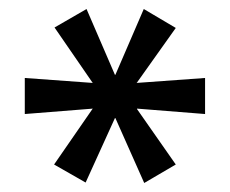

<svg xmlns="http://www.w3.org/2000/svg" viewBox="-20 -737 510 426"><path d="M170 -332 100 -372 185 -495 186 -496 35 -484V-564L186 -553L185 -554L101 -676L172 -717L235 -571H236L299 -717L370 -675L284 -554L283 -553L435 -564V-484L284 -496V-495L370 -372L300 -331L236 -475H235Z"/></svg>

Font: Nunito Sans 7pt SemiCondensed SemiBold
Style: Regular
Weight: 600
Width: 4
Designer: Vernon Adams
Foundry: Vernon Adams
Version: Version 3.101;gftools[0.9.27]